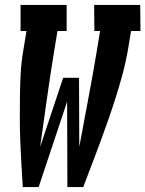

<svg xmlns="http://www.w3.org/2000/svg" viewBox="-20 -755 587 775"><path d="M72 0Q69 -45 66.5 -90.5Q64 -136 62 -182Q60 -228 60 -274Q60 -320 60.5 -366Q61 -412 63.5 -458.5Q66 -505 74 -551L87 -630H63V-735H249V-630H212L199 -551Q183 -454 169.5 -357Q156 -260 142 -162L235 -441H299L300 -162Q318 -260 336.5 -357Q355 -454 371 -551L384 -630H361L360 -735H546L547 -630H509L496 -551Q488 -505 475.5 -458.5Q463 -412 448.5 -366Q434 -320 418 -274Q402 -228 385 -182Q368 -136 350.5 -90.5Q333 -45 316 0H252L251 -345L136 0Z"/></svg>

Font: Iosevka Curly Slab Extrabold
Style: Italic
Weight: 800
Italic angle: -9°
Monospace: yes
Designer: Belleve Invis
Foundry: Belleve Invis
Version: Version 22.1.2; ttfautohint (v1.8.4)